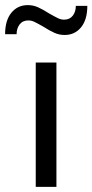

<svg xmlns="http://www.w3.org/2000/svg" viewBox="-65 -732 362 752"><path d="M75 0V-487H156V0ZM44 -712Q65 -712 84 -703.5Q103 -695 128 -679Q151 -666 162.5 -660.5Q174 -655 186 -655Q208 -655 220 -670.5Q232 -686 232 -709H277Q277 -655 252.5 -625Q228 -595 188 -595Q167 -595 148 -603.5Q129 -612 104 -628Q81 -641 69.5 -646.5Q58 -652 46 -652Q24 -652 12 -636.5Q0 -621 0 -598H-45Q-45 -652 -20.5 -682Q4 -712 44 -712Z"/></svg>

Font: wassup Sans
Style: Regular
Weight: 400
Version: Version 2.001